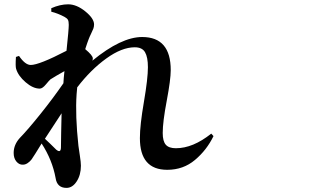

<svg xmlns="http://www.w3.org/2000/svg" viewBox="-20 -832 1540 912"><path d="M272.5 -293.9 193.4 -172.9Q214.8 -153.3 247.1 -121.1Q268.6 -103.5 269.5 -130.9Q269.5 -143.6 270.5 -200.2Q271.5 -256.8 272.5 -293.9ZM983.4 -197.3 994.1 -185.5Q961.9 -119.1 906.2 -72.3Q850.6 -25.4 774.4 -25.4Q644.5 -25.4 644.5 -175.8Q644.5 -237.3 663.6 -348.1Q682.6 -459 682.6 -512.7Q682.6 -560.5 668.9 -584Q655.3 -607.4 620.1 -607.4Q558.6 -607.4 484.9 -554.2Q411.1 -501 346.7 -417Q344.7 -393.6 343.8 -383.8Q336.9 -284.2 352.5 -139.6Q354.5 -124 359.4 -92.3Q364.3 -60.5 364.3 -44.9Q364.3 -1 344.2 29.8Q324.2 60.5 295.9 60.5Q251 60.5 244.1 13.7Q228.5 -72.3 177.7 -150.4L147.5 -101.6Q136.7 -84 129.9 -74.7Q123 -65.4 111.8 -57.6Q100.6 -49.8 88.9 -49.8Q71.3 -48.8 58.1 -64.5Q44.9 -80.1 44.9 -105.5Q44.9 -144.5 74.2 -176.8Q111.3 -214.8 171.4 -289.6Q231.4 -364.3 281.2 -436.5Q282.2 -459 286.1 -494.1Q244.1 -470.7 219.7 -455.1Q214.8 -451.2 198.2 -431.2Q181.6 -411.1 168.9 -411.1Q136.7 -411.1 101.6 -441.4Q66.4 -471.7 56.6 -504.9Q52.7 -516.6 55.7 -561.5L70.3 -566.4Q99.6 -523.4 126 -523.4Q166 -523.4 295.9 -590.8Q306.6 -691.4 306.6 -713.9Q306.6 -730.5 302.7 -737.8Q298.8 -745.1 286.1 -752Q254.9 -768.6 223.6 -776.4V-793Q265.6 -811.5 303.7 -811.5Q343.8 -811.5 385.3 -777.8Q426.8 -744.1 426.8 -715.8Q426.8 -705.1 423.3 -695.8Q419.9 -686.5 412.6 -671.9Q405.3 -657.2 401.4 -646.5Q395.5 -631.8 384.8 -598.6Q420.9 -568.4 420.9 -554.7Q420.9 -549.8 418.9 -543.9Q555.7 -656.2 655.3 -656.2Q791 -656.2 791 -499Q791 -454.1 772 -353.5Q752.9 -252.9 752.9 -200.2Q752.9 -161.1 767.6 -144.5Q782.2 -127.9 815.4 -127.9Q896.5 -127.9 983.4 -197.3Z"/></svg>

Font: Bpmf Zihi Serif Bold
Style: Bold
Weight: 700
Foundry: But Ko
Version: Version 1.320